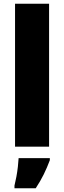

<svg xmlns="http://www.w3.org/2000/svg" viewBox="-20 -780 341 1021"><path d="M241 0H60V-760H241ZM245 72Q230 112 212.5 147.5Q195 183 170 221H57V207Q62 187 67 160.5Q72 134 75 107Q78 80 79 61H245Z"/></svg>

Font: Noto Sans Lao Looped SemiCondensed Black
Style: Regular
Weight: 900
Width: 4
Designer: Mark Frömberg, Ben Mitchell
Foundry: The Fontpad Ltd
Version: Version 1.002; ttfautohint (v1.8.4.7-5d5b)